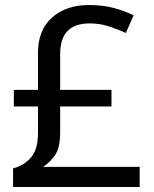

<svg xmlns="http://www.w3.org/2000/svg" viewBox="-20 -743 612 763"><path d="M334 -723Q389 -723 433 -711Q477 -699 511 -682L480 -612Q450 -626 413.5 -638Q377 -650 336 -650Q279 -650 249 -620.5Q219 -591 219 -525V-386H423V-320H219V-216Q219 -155 198 -125.5Q177 -96 151 -80H535V0H32V-74Q75 -85 103 -117Q131 -149 131 -215V-320H35V-386H131V-534Q131 -623 186.5 -673Q242 -723 334 -723Z"/></svg>

Font: RS Noto Sans
Style: Regular
Weight: 400
Designer: Monotype Design Team
Foundry: Monotype Imaging Inc.
Version: Version 3.10